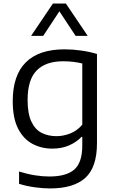

<svg xmlns="http://www.w3.org/2000/svg" viewBox="-20 -828 646 1078"><path d="M261 230Q221 230 174.5 223.5Q128 217 87 204V135Q133.5 149.5 176 156.2Q218.5 163 257 163Q352.5 163 397.2 123.8Q442 84.5 442 -11V-59.5H437.5Q409 -29.5 367.5 -11.5Q326 6.5 273.5 6.5Q212.5 6.5 162 -20.5Q111.5 -47.5 81.5 -106Q51.5 -164.5 51.5 -260Q51.5 -405 125 -478Q198.5 -551 342 -551Q388.5 -551 436 -544.2Q483.5 -537.5 524.5 -525V-24Q524.5 111.5 458.8 170.8Q393 230 261 230ZM297 -63.5Q336.5 -63.5 375.2 -79Q414 -94.5 442 -128V-471.5Q421 -477 393.5 -480.5Q366 -484 334.5 -484Q236.5 -484 185.8 -432.2Q135 -380.5 135 -267.5Q135 -190 156 -145.5Q177 -101 213.5 -82.2Q250 -63.5 297 -63.5ZM154.5 -626.5 277 -808H350L472.5 -626.5H404.5L313.5 -764.5L222.5 -626.5Z"/></svg>

Font: Encode Sans SmExp
Style: Regular
Weight: 400
Width: 6
Designer: Multiple Designers
Foundry: Impallari Type
Version: Version 3.002; ttfautohint (v1.8.3) -l 8 -r 50 -G 200 -x 14 